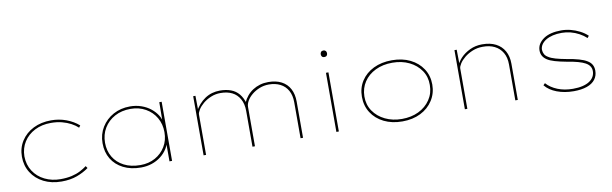

<svg xmlns="http://www.w3.org/2000/svg" viewBox="-47 -1195 5350 1679"><g transform="rotate(-10 2628.5 -355.5)"><path d="M396 10Q306 10 237 -25Q168 -60 129 -122Q90 -184 90 -263Q90 -341 129.5 -402.5Q169 -464 238 -498.5Q307 -533 396 -533Q467 -533 530 -509.5Q593 -486 640 -445L627 -427Q603 -450 567.5 -469Q532 -488 488 -499.5Q444 -511 390 -511Q309 -511 246.5 -479Q184 -447 148.5 -391Q113 -335 112 -263Q113 -188 150 -131Q187 -74 250 -43Q313 -12 390 -12Q446 -12 489.5 -22Q533 -32 566.5 -49.5Q600 -67 625 -86L638 -67Q593 -34 533.5 -12Q474 10 396 10Z M1101 10Q1011 10 944 -24Q877 -58 841 -118Q805 -178 805 -257Q805 -336 843.5 -398.5Q882 -461 947.5 -497Q1013 -533 1096 -533Q1150 -533 1197 -516.5Q1244 -500 1279.5 -471.5Q1315 -443 1337 -407Q1359 -371 1362 -334L1354 -335L1356 -525H1377V0H1354V-183L1366 -195Q1360 -151 1337 -113.5Q1314 -76 1278 -48Q1242 -20 1197 -5Q1152 10 1101 10ZM1099 -12Q1173 -12 1230.5 -44Q1288 -76 1321.5 -131.5Q1355 -187 1355 -259Q1355 -331 1322 -388Q1289 -445 1230.5 -478Q1172 -511 1097 -511Q1018 -511 957 -478Q896 -445 861.5 -387.5Q827 -330 827 -257Q827 -186 860 -130.5Q893 -75 954 -43.5Q1015 -12 1099 -12Z M1657 0V-525H1677L1679 -377L1664 -381Q1683 -418 1708 -446.5Q1733 -475 1762.5 -494.5Q1792 -514 1825 -523.5Q1858 -533 1895 -533Q1949 -533 1991.5 -517.5Q2034 -502 2062.5 -468Q2091 -434 2107 -380L2099 -377L2098 -388Q2112 -421 2134.5 -448Q2157 -475 2186.5 -494Q2216 -513 2250.5 -523Q2285 -533 2324 -533Q2393 -533 2441.5 -507.5Q2490 -482 2515 -434.5Q2540 -387 2540 -322V0H2518V-319Q2518 -381 2494 -424Q2470 -467 2426.5 -489Q2383 -511 2326 -511Q2282 -511 2243 -495.5Q2204 -480 2174.5 -455.5Q2145 -431 2129 -403Q2113 -375 2113 -349V0H2091V-319Q2091 -380 2066.5 -424Q2042 -468 1999 -489.5Q1956 -511 1897 -511Q1851 -511 1810.5 -494Q1770 -477 1740.5 -452Q1711 -427 1695 -401Q1679 -375 1679 -358V0Z M2836 0V-525H2858V0ZM2847 -663Q2833 -663 2826 -671Q2819 -679 2819 -692Q2819 -704 2826 -712.5Q2833 -721 2847 -721Q2860 -721 2867.5 -713Q2875 -705 2875 -692Q2875 -679 2868 -671Q2861 -663 2847 -663Z M3422 10Q3329 10 3258.5 -25Q3188 -60 3148.5 -121.5Q3109 -183 3109 -263Q3109 -342 3148.5 -403Q3188 -464 3258.5 -498.5Q3329 -533 3422 -533Q3514 -533 3584 -498.5Q3654 -464 3694 -403Q3734 -342 3734 -263Q3734 -185 3694 -122.5Q3654 -60 3584 -25Q3514 10 3422 10ZM3422 -12Q3505 -12 3570 -43.5Q3635 -75 3673.5 -132Q3712 -189 3712 -263Q3713 -335 3675 -391Q3637 -447 3571.5 -479Q3506 -511 3422 -511Q3337 -511 3271.5 -479Q3206 -447 3169 -391Q3132 -335 3131 -263Q3130 -189 3168.5 -132.5Q3207 -76 3273 -44Q3339 -12 3422 -12Z M3977 0V-525H3997L3999 -382L3987 -378Q3999 -416 4032 -451Q4065 -486 4114.5 -509.5Q4164 -533 4223 -533Q4295 -533 4344.5 -507.5Q4394 -482 4420.5 -434.5Q4447 -387 4447 -322V0H4425V-319Q4425 -381 4400 -424Q4375 -467 4330 -489.5Q4285 -512 4224 -511Q4176 -511 4134.5 -494Q4093 -477 4062.5 -452Q4032 -427 4015.5 -401Q3999 -375 3999 -358V0H3989Q3987 0 3984 0Q3981 0 3977 0Z M4944 10Q4861 10 4794 -15.5Q4727 -41 4690 -87L4706 -103Q4743 -61 4803.5 -36.5Q4864 -12 4940 -12Q4989 -12 5026 -21Q5063 -30 5087.5 -46.5Q5112 -63 5124.5 -85.5Q5137 -108 5137 -135Q5137 -183 5088 -210Q5065 -223 5024 -234.5Q4983 -246 4925 -255Q4866 -266 4823.5 -278.5Q4781 -291 4757 -307Q4733 -323 4721 -344Q4709 -365 4709 -392Q4709 -424 4725 -449.5Q4741 -475 4769.5 -494.5Q4798 -514 4837.5 -523.5Q4877 -533 4925 -533Q4967 -533 5008.5 -522.5Q5050 -512 5089 -492Q5128 -472 5156 -445L5142 -427Q5115 -452 5079.5 -471.5Q5044 -491 5004.5 -501Q4965 -511 4926 -511Q4882 -511 4846.5 -502.5Q4811 -494 4785 -478Q4759 -462 4745 -440.5Q4731 -419 4731 -394Q4732 -373 4741.5 -355.5Q4751 -338 4772 -326Q4794 -311 4834 -299.5Q4874 -288 4929 -278Q4992 -268 5037 -255Q5082 -242 5107 -226Q5134 -210 5146.5 -187.5Q5159 -165 5159 -135Q5159 -90 5134 -57Q5109 -24 5060.5 -7Q5012 10 4944 10Z"/></g></svg>

Font: Lexend Giga Thin
Style: Regular
Weight: 250
Version: Version 1.007